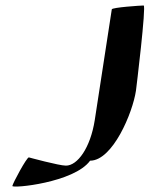

<svg xmlns="http://www.w3.org/2000/svg" viewBox="-20 -723 545 699"><path d="M25 -46C23 -36 250 -58 308 -138C390 -138 463 -312 475 -393C476 -400 513 -703 503 -703C493 -703 388 -696 387 -689L325 -286C309 -184 262 -120 220 -120C195 -120 85 -150 85 -150C77 -150 27 -57 25 -46Z"/></svg>

Font: Ampere
Style: UltCndIta
Weight: 400
Version: Version 1